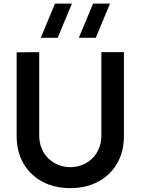

<svg xmlns="http://www.w3.org/2000/svg" viewBox="-20 -1002 760 1038"><path d="M497.6 -797.5H406.1L483.2 -982.5H574.8ZM291.8 -797.5H200.2L277.4 -982.5H368.9ZM360 15Q274.2 15 208.8 -20Q143.5 -54.9 106.8 -118.4Q70 -181.8 70 -267.5V-719.2L192 -720V-270.7Q192 -230 205.8 -198Q219.5 -166.1 243.1 -143.8Q266.8 -121.5 297 -109.9Q327.3 -98.3 360 -98.3Q393.5 -98.3 423.8 -110.1Q454.1 -121.9 477.5 -144.2Q500.9 -166.5 514.5 -198.5Q528 -230.4 528 -270.7V-720H650V-267.5Q650 -181.9 613.2 -118.5Q576.5 -55 511.2 -20Q445.8 15 360 15Z"/></svg>

Font: Manrope ExtraLight
Style: Regular
Weight: 200
Designer: Mikhail Sharanda
Foundry: Mikhail Sharanda
Version: Version 4.505